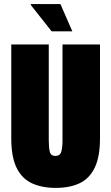

<svg xmlns="http://www.w3.org/2000/svg" viewBox="-20 -905 543 937"><path d="M333 -752H232L130 -881L131 -885H275ZM252 12Q185 12 136 -10.5Q87 -33 61 -86Q35 -139 35 -230V-688H218V-220Q218 -185 223 -164.5Q228 -144 250 -144Q273 -144 279 -164.5Q285 -185 285 -220V-688H468V-230Q468 -139 442 -86Q416 -33 368 -10.5Q320 12 252 12Z"/></svg>

Font: Archivo ExtraCondensed Black
Style: Regular
Weight: 900
Width: 2
Designer: Hector Gatti
Foundry: Omnibus-Type
Version: Version 2.001; ttfautohint (v1.8.3)